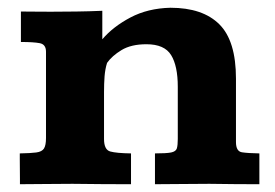

<svg xmlns="http://www.w3.org/2000/svg" viewBox="-20 -473 706 493"><path d="M31.2 0Q31.2 -2 31.2 -13.4Q31.2 -24.9 31 -39.6Q30.8 -54.2 30.8 -65.7Q30.8 -77.1 30.8 -79.1Q58.6 -79.6 73.2 -81.5Q87.9 -83.5 93 -91.8Q98.1 -100.1 98.1 -118.7V-340.3Q98.1 -358.9 82.3 -362.1Q66.4 -365.2 33.7 -365.2Q33.7 -367.7 33.7 -386Q33.7 -404.3 33.7 -422.6Q33.7 -440.9 33.7 -443.4Q54.7 -443.4 73.7 -443.1Q92.8 -442.9 110.4 -442.9Q143.6 -442.9 175.8 -443.4Q208 -443.8 242.7 -445.3V-372.1Q270 -404.3 314.7 -428Q359.4 -451.7 417.5 -453.1Q500.5 -453.1 543.2 -410.6Q585.9 -368.2 585.9 -271V-108.4Q585.9 -84.5 601.1 -82Q616.2 -79.6 646 -79.1V0Q616.2 0 587.4 -0.2Q558.6 -0.5 517.6 -1Q479.5 -1 445.3 -0.5Q411.1 0 377.9 0V-79.1Q407.2 -79.1 419.4 -81.5Q431.6 -84 434.1 -92Q436.5 -100.1 436.5 -116.2V-250Q436.5 -303.7 419.4 -331.5Q402.3 -359.4 356 -359.4Q316.9 -359.4 292.2 -344.5Q267.6 -329.6 254.9 -311.5Q250 -295.9 248.5 -277.1Q247.1 -258.3 247.1 -236.3V-116.2Q247.1 -88.4 263.2 -84Q279.3 -79.6 316.4 -79.1V0Q280.8 0 247.3 -0.2Q213.9 -0.5 166 -1Q125.5 -1 94 -0.5Q62.5 0 31.2 0Z"/></svg>

Font: Kameron
Style: Regular
Weight: 400
Designer: Vernon Adams
Foundry: Vernon Adams
Version: Version 1.100